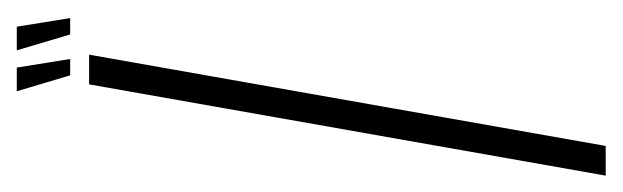

<svg xmlns="http://www.w3.org/2000/svg" viewBox="-306 -454 724 223"><g transform="rotate(-90 55.5 -342.0)"><path d="M-36.5 0H-2L104 -600H69.5ZM127.5 -622H146.5L136.5 -684H109ZM80 -622H99L89 -684H61.5Z"/></g></svg>

Font: Anybody UltraCondensed ExtraLight
Style: Italic
Weight: 250
Width: 1
Italic angle: -10°
Version: Version 1.113;gftools[0.9.25]